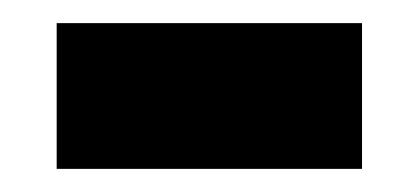

<svg xmlns="http://www.w3.org/2000/svg" viewBox="-20 -351 362 166"><path d="M29 -205V-331H293V-205Z"/></svg>

Font: Noto Sans Khmer
Style: Bold
Weight: 700
Version: Version 2.003